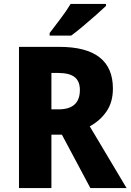

<svg xmlns="http://www.w3.org/2000/svg" viewBox="-20 -951 660 971"><path d="M280 -714Q551 -714 551 -503Q551 -435 519 -388Q487 -341 434 -312L620 0H437L293 -270H240V0H76V-714ZM275 -582H240V-398H276Q384 -398 384 -496Q384 -540 357.5 -561Q331 -582 275 -582ZM516 -921Q497 -903 465.5 -875Q434 -847 400 -818.5Q366 -790 340 -771H231V-784Q256 -817 286.5 -857Q317 -897 337 -931H516Z"/></svg>

Font: Noto Sans Devanagari UI SemiCondensed ExtraBold
Style: Regular
Weight: 800
Width: 4
Designer: Jelle Bosma - Monotype Design Team
Foundry: Monotype Imaging Inc.
Version: Version 2.004; ttfautohint (v1.8.4.7-5d5b)